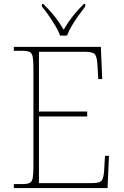

<svg xmlns="http://www.w3.org/2000/svg" viewBox="-20 -951 625 971"><path d="M50 0V-20H93Q118 -20 130 -26Q142 -32 145.5 -51Q149 -70 149 -108V-606Q149 -645 145.5 -663.5Q142 -682 130 -688Q118 -694 93 -694H50V-714H490L497 -551H477L473 -620Q471 -661 461 -675Q451 -689 412 -689H177V-387H421V-362H177V-25H446Q485 -25 495 -39Q505 -53 507 -94L511 -163H531L524 0ZM284 -771Q276 -794 260 -820.5Q244 -847 226 -873Q208 -899 192 -918V-931H199Q224 -906 241.5 -886Q259 -866 273 -846Q287 -826 302 -801Q317 -826 331 -846Q345 -866 362 -886Q379 -906 404 -931H411V-918Q396 -899 377.5 -873Q359 -847 343 -820.5Q327 -794 319 -771Z"/></svg>

Font: Noto Serif Kannada Thin
Style: Regular
Weight: 250
Version: Version 2.003